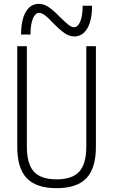

<svg xmlns="http://www.w3.org/2000/svg" viewBox="-20 -971 590 1001"><path d="M275 10Q169 10 119.5 -42Q70 -94 70 -205V-730H120V-208Q120 -117 156.5 -76.5Q193 -36 275 -36Q357 -36 393.5 -76.5Q430 -117 430 -208V-730H480V-205Q480 -94 430.5 -42Q381 10 275 10ZM367 -781Q343 -781 318.5 -797Q294 -813 255 -853Q229 -881 212.5 -892.5Q196 -904 184 -904Q164 -904 151.5 -874Q139 -844 139 -791H90Q90 -867 114.5 -909Q139 -951 183 -951Q207 -951 231.5 -935.5Q256 -920 295 -880Q322 -853 338 -841Q354 -829 366 -829Q386 -829 398.5 -859Q411 -889 411 -941H460Q460 -866 435.5 -823.5Q411 -781 367 -781Z"/></svg>

Font: M PLUS Code Latin SemiExpanded Light
Style: Regular
Weight: 300
Width: 6
Designer: Coji Morishita
Foundry: UNDERFOREST DESIGN
Version: Version 1.002; ttfautohint (v1.8.3)